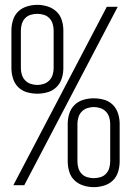

<svg xmlns="http://www.w3.org/2000/svg" viewBox="-20 -763 540 791"><path d="M134 -377Q112 -377 91 -383Q70 -389 55 -404Q40 -419 33.5 -440Q27 -461 27 -482V-638Q27 -659 33.5 -680Q40 -701 55 -715.5Q70 -730 91 -736.5Q112 -743 134 -743Q155 -743 176 -736.5Q197 -730 212.5 -715.5Q228 -701 234.5 -680Q241 -659 241 -638V-482Q241 -461 234.5 -440Q228 -419 212.5 -404Q197 -389 176 -383Q155 -377 134 -377ZM35 0 420 -735H465L80 0ZM134 -413Q147 -413 160.5 -417.5Q174 -422 183.5 -432Q193 -442 197 -455.5Q201 -469 201 -482V-638Q201 -651 197 -664.5Q193 -678 183.5 -688Q174 -698 160.5 -702Q147 -706 134 -706Q120 -706 106.5 -702Q93 -698 83.5 -688Q74 -678 70 -664.5Q66 -651 66 -638V-482Q66 -469 70 -455.5Q74 -442 83.5 -432Q93 -422 106.5 -417.5Q120 -413 134 -413ZM366 8Q345 8 324 1.5Q303 -5 287.5 -19.5Q272 -34 265.5 -55Q259 -76 259 -98V-253Q259 -274 265.5 -295Q272 -316 287.5 -331Q303 -346 324 -352Q345 -358 366 -358Q388 -358 409 -352Q430 -346 445 -331Q460 -316 466.5 -295Q473 -274 473 -253V-98Q473 -76 466.5 -55Q460 -34 445 -19.5Q430 -5 409 1.5Q388 8 366 8ZM366 -29Q380 -29 393.5 -33Q407 -37 416.5 -47Q426 -57 430 -70.5Q434 -84 434 -98V-253Q434 -266 430 -279.5Q426 -293 416.5 -303Q407 -313 393.5 -317.5Q380 -322 366 -322Q353 -322 339.5 -317.5Q326 -313 316.5 -303Q307 -293 303 -279.5Q299 -266 299 -253V-98Q299 -84 303 -70.5Q307 -57 316.5 -47Q326 -37 339.5 -33Q353 -29 366 -29Z"/></svg>

Font: Iosevka SS04 Extralight
Style: Regular
Weight: 200
Monospace: yes
Designer: Belleve Invis
Foundry: Belleve Invis
Version: Version 19.0.0; ttfautohint (v1.8.4)